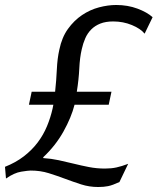

<svg xmlns="http://www.w3.org/2000/svg" viewBox="-40 -685 632 770"><path d="M134 -51Q165 -49 195.5 -42.5Q226 -36 256 -28.5Q286 -21 317 -15Q348 -9 381 -9Q406 -9 427 -13.5Q448 -18 474 -28L439 45Q411 58 393.5 61.5Q376 65 354 65Q318 65 285.5 54.5Q253 44 221 32Q189 20 155.5 9.5Q122 -1 83 -1Q73 -1 45 3.5Q17 8 -16 31L-20 -16Q23 -33 55.5 -58Q88 -83 111 -113.5Q134 -144 148.5 -179Q163 -214 171 -250L174 -265H76L87 -317H181Q186 -363 188 -407Q190 -451 198 -486Q208 -535 232.5 -569Q257 -603 289 -624.5Q321 -646 357 -655.5Q393 -665 426 -665Q472 -665 511 -650.5Q550 -636 572 -616L540 -550Q524 -570 489 -584.5Q454 -599 414 -599Q384 -599 362.5 -590.5Q341 -582 326 -567Q311 -552 302 -531.5Q293 -511 288 -488Q280 -454 278 -410.5Q276 -367 268 -317H407L396 -265H259Q246 -214 214.5 -157.5Q183 -101 133 -54Z"/></svg>

Font: Quattrocento Sans
Style: Italic
Weight: 400
Designer: Pablo Impallari
Foundry: Pablo Impallari, Igino Marini, Brenda Gallo
Version: Version 2.000